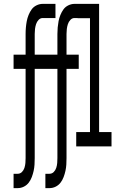

<svg xmlns="http://www.w3.org/2000/svg" viewBox="-20 -755 640 990"><path d="M50 215V141H71Q84 141 93 132Q102 123 106 110.5Q110 98 111 85.5Q112 73 112 60V-400H50V-473H112V-580Q112 -597 113.5 -613.5Q115 -630 118 -646Q121 -662 127.5 -678Q134 -694 143.5 -707Q153 -720 168.5 -727.5Q184 -735 200 -735H266V-662H200Q188 -662 179 -652.5Q170 -643 166 -630.5Q162 -618 160.5 -605.5Q159 -593 159 -580V-473H266V-400H159V60Q159 77 158 93.5Q157 110 153.5 126Q150 142 144 158Q138 174 128 187Q118 200 103 207.5Q88 215 71 215ZM214 215V141H235Q248 141 257 132Q266 123 270 110.5Q274 98 275 85.5Q276 73 276 60V-400H214V-473H276V-580Q276 -597 277.5 -613.5Q279 -630 282 -646Q285 -662 291.5 -678Q298 -694 307.5 -707Q317 -720 332.5 -727.5Q348 -735 364 -735H430V-662H364Q352 -662 343 -652.5Q334 -643 330 -630.5Q326 -618 324.5 -605.5Q323 -593 323 -580V-473H386V-400H323V60Q323 77 322 93.5Q321 110 317.5 126Q314 142 308 158Q302 174 292 187Q282 200 267 207.5Q252 215 235 215ZM373 0V-74H444V-661H380V-735H491V-74H555V0Z"/></svg>

Font: Nova
Style: Regular
Weight: 400
Monospace: yes
Designer: Belleve Invis
Foundry: Belleve Invis
Version: Version 24.1.4; ttfautohint (v1.8.4)